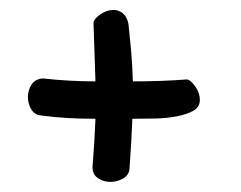

<svg xmlns="http://www.w3.org/2000/svg" viewBox="-20 -479 485 386"><path d="M238.3 -430.7Q241.2 -404.3 243.7 -376Q246.1 -347.7 247.1 -315.4Q276.4 -315.4 303.7 -316.4Q331.1 -317.4 355.5 -319.3Q363.3 -318.4 372.6 -305.2Q381.8 -292 381.8 -278.3Q381.8 -263.7 368.7 -256.3Q355.5 -249 335.4 -245.1Q315.4 -241.2 291.5 -240.7Q267.6 -240.2 246.1 -240.2Q244.1 -189.5 240.2 -137.7Q238.3 -126 226.6 -119.6Q214.8 -113.3 202.1 -113.3Q188.5 -113.3 177.2 -120.6Q166 -127.9 166 -143.6Q169.9 -189.5 171.9 -240.2Q143.6 -240.2 116.2 -241.7Q88.9 -243.2 60.5 -247.1Q48.8 -249 42.5 -259.8Q36.1 -270.5 36.1 -284.2Q36.1 -297.9 43.5 -309.1Q50.8 -320.3 66.4 -321.3Q119.1 -315.4 171.9 -315.4L168 -432.6Q168 -440.4 181.2 -449.7Q194.3 -459 208 -459Q218.8 -459 227.1 -452.1Q235.4 -445.3 238.3 -430.7Z"/></svg>

Font: Gamja Flower
Style: Regular
Weight: 400
Designer: YoonDesign Inc.
Foundry: YoonDesign Inc.
Version: Version 3.00;build 20171102